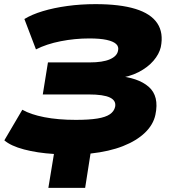

<svg xmlns="http://www.w3.org/2000/svg" viewBox="-20 -736 844 929"><path d="M214 173 241 9Q160 4 96 -13Q32 -30 1 -57L88 -205Q128 -182 194.5 -169Q261 -156 347 -156Q411 -156 451 -162.5Q491 -169 511.5 -183Q532 -197 537 -219Q543 -249 512 -264Q481 -279 409 -279H187L212 -434H413Q477 -434 511.5 -449Q546 -464 551 -490Q556 -510 542 -523Q528 -536 496 -543Q464 -550 412 -550Q342 -550 273.5 -536.5Q205 -523 154 -497L98 -644Q134 -666 187 -682Q240 -698 305.5 -707Q371 -716 442 -716Q560 -716 635 -693Q710 -670 741 -623.5Q772 -577 758 -508Q750 -474 722.5 -442Q695 -410 650.5 -387Q606 -364 544 -356V-369Q648 -361 699.5 -316Q751 -271 732 -181Q722 -133 681.5 -94Q641 -55 575 -29Q509 -3 418 7L392 173Z"/></svg>

Font: Nunito Sans 10pt Expanded Black
Style: Italic
Weight: 900
Width: 7
Italic angle: -9°
Designer: Vernon Adams
Foundry: Vernon Adams
Version: Version 3.101;gftools[0.9.27]